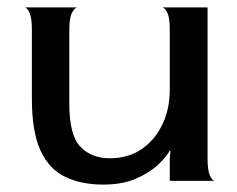

<svg xmlns="http://www.w3.org/2000/svg" viewBox="-20 -488 640 518"><path d="M258 10Q200 10 156.5 -10.5Q113 -31 89.5 -81.5Q66 -132 66 -222V-408Q66 -440 59.5 -454Q53 -468 46 -468H189Q182 -468 174.5 -454Q167 -440 167 -408V-208Q167 -123 197 -92Q227 -61 276 -61Q325 -61 361 -85Q397 -109 417.5 -151Q438 -193 438 -246V-408Q438 -440 431.5 -453.5Q425 -467 418 -468H540V-60Q540 -28 546.5 -14Q553 0 560 0H438V-60L440 -80L438 -82Q430 -66 407.5 -44.5Q385 -23 348 -6.5Q311 10 258 10Z"/></svg>

Font: Red Rose
Style: Regular
Weight: 400
Designer: Jaikishan Patel
Version: Version 2.000; ttfautohint (v1.8.3)